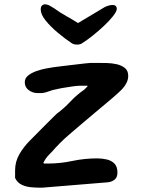

<svg xmlns="http://www.w3.org/2000/svg" viewBox="-20 -940 669 891"><path d="M188 -920Q199 -920 212 -913Q225 -906 232 -901Q256 -883 287.5 -865.5Q319 -848 342 -833Q381 -856 409 -873Q437 -890 459 -903Q466 -908 479 -912.5Q492 -917 502 -917Q522 -917 522 -898Q521 -886 504.5 -865Q488 -844 462.5 -820Q437 -796 410 -774.5Q383 -753 362 -740Q353 -733 338 -733Q322 -733 312 -740Q282 -760 248.5 -788Q215 -816 192 -844.5Q169 -873 169 -896Q169 -909 175 -914.5Q181 -920 188 -920ZM170 -69Q149 -69 125 -71Q101 -73 81 -82.5Q61 -92 50 -114V-149Q50 -190 70 -224.5Q90 -259 119 -288Q127 -296 143.5 -312.5Q160 -329 179.5 -349Q199 -369 216.5 -386Q234 -403 243 -412Q277 -437 306.5 -468.5Q336 -500 371 -524L386 -539V-542H347Q338 -542 317 -539Q296 -536 275 -532.5Q254 -529 243 -526Q227 -524 206 -516Q185 -508 170 -508H155Q132 -508 113.5 -521.5Q95 -535 95 -558Q95 -577 110.5 -589.5Q126 -602 148.5 -610Q171 -618 193 -622Q215 -626 228 -628Q241 -630 267 -633Q293 -636 322 -639.5Q351 -643 373 -645.5Q395 -648 400 -648H435Q452 -648 475.5 -647.5Q499 -647 521.5 -642Q544 -637 559.5 -624.5Q575 -612 575 -588Q575 -571 567.5 -556Q560 -541 549 -529Q539 -518 527.5 -508Q516 -498 505 -488Q495 -479 472 -460Q449 -441 420 -416.5Q391 -392 362.5 -368Q334 -344 311.5 -324.5Q289 -305 279 -296Q269 -287 259 -276.5Q249 -266 239 -256Q223 -237 208 -222.5Q193 -208 181 -184L185 -181H200Q259 -181 315.5 -193Q372 -205 431 -205Q454 -205 475.5 -200Q497 -195 511 -181Q525 -167 525 -139Q525 -117 512 -106.5Q499 -96 480 -94L175 -69Z"/></svg>

Font: Fuzzy Bubbles
Style: Bold
Weight: 700
Designer: Robert E. Leuschke
Foundry: Robert E. Leuschke
Version: Version 1.010; ttfautohint (v1.8.3)